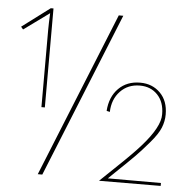

<svg xmlns="http://www.w3.org/2000/svg" viewBox="-50 -714 745 767"><g transform="rotate(5 323.0 -330.0)"><path d="M133.8 -268.1H120.1V-579.1Q120.1 -601.1 122.1 -645L20 -570.8L11.2 -581.1L123 -665H133.8ZM128.9 0 396 -660.2H414.1L147 0ZM375 4.9 376 3.9Q483.4 -97.7 514.6 -131.3Q594.2 -215.3 602.1 -268.6Q603 -275.4 603 -282.2Q603 -330.6 575.7 -359.4Q548.3 -388.2 504.9 -388.2Q457 -388.2 426.3 -356Q395.5 -323.7 394 -272.9L380.9 -275.9Q384.8 -332.5 418.2 -366.2Q451.7 -399.9 504.9 -399.9Q553.7 -399.9 585.4 -368.2Q617.2 -336.4 617.2 -282.2Q617.2 -254.9 606.7 -228.8Q596.2 -202.6 565.7 -167Q535.2 -131.3 512.9 -108.6Q490.7 -85.9 435.5 -33.2Q418.5 -16.6 409.2 -7.8H422.9H622.1V3.9Z"/></g></svg>

Font: Human Sans Thin
Style: Regular
Weight: 100
Designer: Tim Radville
Foundry: Continuum
Version: Version 1.000;FEAKit 1.0